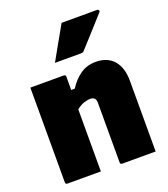

<svg xmlns="http://www.w3.org/2000/svg" viewBox="-147 -918 893 1021"><g transform="rotate(-20 300.0 -407.0)"><path d="M247 0H58Q47 0 47 -11V-547H236Q247 -547 247 -536V-461H267Q296 -506 333 -531.5Q370 -557 420 -557Q485 -557 521 -516Q557 -475 557 -399V0H368Q357 0 357 -11V-349Q357 -382 326 -382Q308 -382 288 -375Q268 -368 247 -351ZM321 -814H522Q528 -814 531 -808.5Q534 -803 529 -798Q491 -755 457.5 -718.5Q424 -682 380 -633Q375 -626 361 -626H215Q241 -673 267.5 -719.5Q294 -766 321 -814Z"/></g></svg>

Font: Recursive Mn Lnr St Blk
Style: Regular
Weight: 900
Monospace: yes
Version: Version 1.079;hotconv 1.0.112;makeotfexe 2.5.65598; ttfautoh